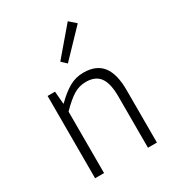

<svg xmlns="http://www.w3.org/2000/svg" viewBox="-198 -960 988 1079"><g transform="rotate(-30 296.0 -420.5)"><path d="M100 -534H148L155 -452H157Q203 -498 245.5 -522.5Q288 -547 339 -547Q422 -547 461.5 -496Q501 -445 501 -341V0H443V-333Q443 -417 415 -456Q387 -495 325 -495Q282 -495 245.5 -473Q209 -451 158 -399V0H100ZM258 -665 408 -841 451 -803 290 -635Z"/></g></svg>

Font: Merged Yaku Han JP Light
Style: Regular
Weight: 300
Designer: Ryoko NISHIZUKA 西塚涼子 (kana, bopomofo & ideographs); Paul D. Hunt (Latin, Greek & Cyrillic); Sandoll Communications 산돌커뮤니
Foundry: Adobe
Version: Version 2.004